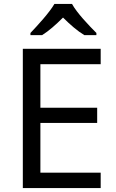

<svg xmlns="http://www.w3.org/2000/svg" viewBox="-20 -964 596 984"><path d="M349 -944H259C233 -899 173 -834 136 -795V-784H196C231 -806 267 -838 303 -874C339 -838 377 -805 412 -784H474V-795C436 -833 373 -899 349 -944ZM496 0V-79H187V-334H478V-412H187V-635H496V-714H97V0Z"/></svg>

Font: Noto Sans Hebrew Droid Medium
Style: Regular
Weight: 500
Designer: Monotype Design Team
Foundry: Monotype Imaging Inc.
Version: Version 1.100